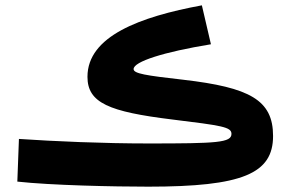

<svg xmlns="http://www.w3.org/2000/svg" viewBox="-20 -685 1084 720"><path d="M536 15C890 15 1004 -34 1004 -175C1004 -310 917 -357 667 -386C526 -402 481 -409 481 -426C481 -454 594 -490 771 -519L737 -665C504 -622 308 -549 308 -397C308 -299 389 -266 625 -237C812 -214 848 -209 848 -183C848 -150 794 -147 536 -147C368 -147 184 -155 51 -164L45 -4C171 10 408 15 536 15Z"/></svg>

Font: Noto Sans Arabic UI Bk
Style: Regular
Weight: 900
Designer: Monotype Design Team, Nadine Chahine and Nizar Qandah
Foundry: Monotype Imaging Inc.
Version: Version 2.010